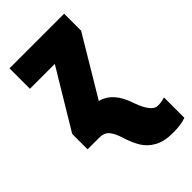

<svg xmlns="http://www.w3.org/2000/svg" viewBox="-241 -628 944 944"><g transform="rotate(-45 231.0 -156.5)"><path d="M180 86Q166 40 148.5 20Q131 0 96 0H16V-107L199 -411H26V-553H406V-435L223 -129Q303 -109 338 1Q371 93 412 93Q437 93 462 85V227Q427 240 371 240Q310 240 272.5 219Q235 198 215 165.5Q195 133 180 86Z"/></g></svg>

Font: Noto Sans Display Black Narrow
Style: Regular
Weight: 900
Width: 4
Designer: Monotype Design team
Foundry: Monotype Imaging Inc.
Version: Version 1.000